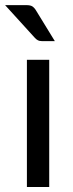

<svg xmlns="http://www.w3.org/2000/svg" viewBox="-32 -745 292 765"><path d="M164.1 -506.8Q164.1 -379.9 164.1 0Q142.6 0 75.2 0Q75.2 -79.1 75.2 -316.4Q75.2 -364.3 75.2 -506.8Q97.7 -506.8 164.1 -506.8ZM72.3 -724.6Q88.9 -724.6 96.7 -719.7Q105.5 -713.9 112.3 -702.1Q136.7 -662.1 186.5 -581.1Q173.8 -581.1 135.7 -581.1Q125 -581.1 118.2 -585Q112.3 -587.9 105.5 -595.7Q66.4 -638.7 -11.7 -724.6Q8.8 -724.6 72.3 -724.6Z"/></svg>

Font: Lato
Style: Regular
Weight: 400
Designer: Lukasz Dziedzic with Adam Twardoch and Botio Nikoltchev
Version: Version 2.015; 2015-08-06; http://www.latofonts.com/